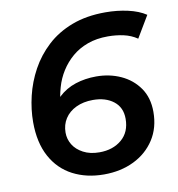

<svg xmlns="http://www.w3.org/2000/svg" viewBox="-81 -784 806 867"><g transform="rotate(-10 322.0 -350.0)"><path d="M327 10Q247 10 184.5 -22.5Q122 -55 87 -119.5Q52 -184 52 -278Q52 -336 66.5 -397Q81 -458 111.5 -514Q142 -570 190 -614.5Q238 -659 305 -684.5Q372 -710 459 -710Q513 -710 562 -699Q611 -688 644 -666L585 -567Q557 -586 523 -593.5Q489 -601 451 -601Q399 -601 358 -586Q317 -571 286.5 -545Q256 -519 234.5 -485Q213 -451 202 -412Q196 -391 192 -369Q193 -370 194 -371Q228 -403 272.5 -417.5Q317 -432 368 -432Q429 -432 480.5 -408.5Q532 -385 563.5 -340Q595 -295 595 -230Q595 -157 560 -103Q525 -49 464.5 -19.5Q404 10 327 10ZM324 -92Q386 -92 426 -126Q466 -160 466 -221Q466 -273 429.5 -301.5Q393 -330 335 -330Q291 -330 257.5 -314Q224 -298 206 -270Q188 -242 188 -206Q188 -176 203.5 -150.5Q219 -125 250 -108.5Q281 -92 324 -92Z"/></g></svg>

Font: Montserrat Thin SemiBold
Style: Italic
Weight: 600
Italic angle: -11.3°
Version: Version 9.000